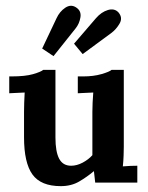

<svg xmlns="http://www.w3.org/2000/svg" viewBox="-20 -620 504 652"><path d="M186.3 12.1Q118.8 12.1 90.2 -27.5Q61.6 -67.1 61.6 -154V-240.2Q61.6 -254.1 62.2 -271.5Q62.7 -289 63.8 -305.8Q52.1 -305.1 35.6 -304.5Q19.1 -304 11.4 -303.3V-360.5H18.7Q65.6 -360.5 92.2 -368.2Q118.8 -375.9 126.9 -382.8H168.3V-153.3Q168.3 -104.5 181 -80.9Q193.6 -57.2 221.5 -57.2Q240.9 -57.2 260.9 -67.8Q280.9 -78.5 293.7 -93.1V-240.2Q293.7 -254.1 294.5 -271.5Q295.2 -289 296.7 -305.8Q284.9 -305.1 268.4 -304.5Q251.9 -304 244.2 -303.3V-360.5H262.2Q297.8 -360.5 324.7 -368.4Q351.7 -376.2 359 -382.8H400.4V-121Q400.4 -110.4 399.7 -91.1Q399 -71.9 397.1 -55Q408.9 -56.1 423.5 -56.7Q438.2 -57.2 446.3 -57.2V0H303.3Q302.2 -9.5 301.1 -19.6Q300 -29.7 298.9 -38.9Q275.8 -19.4 249 -3.7Q222.2 12.1 186.3 12.1ZM260.7 -436.4 231.4 -471.6 305.8 -558.1Q324.2 -579.4 346.5 -586Q368.9 -592.6 382.5 -577.6Q397.5 -559.6 386.1 -540Q374.8 -520.4 357.5 -507.5ZM161.7 -429.4 123.2 -455.1 172 -558.1Q182.6 -580.9 201.3 -593.5Q220 -606.2 237.3 -595.5Q256.7 -583.8 253.2 -561.6Q249.7 -539.4 236.5 -523.3Z"/></svg>

Font: Parastoo
Style: Regular
Weight: 400
Foundry: Saber Rastikerdar (saber.rastikerdar@gmail.com)
Version: Version 3.000